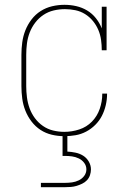

<svg xmlns="http://www.w3.org/2000/svg" viewBox="-20 -558 540 798"><path d="M247 8Q221 8 195.5 2Q170 -4 148.5 -18Q127 -32 111 -53Q95 -74 85.5 -98Q76 -122 72.5 -148Q69 -174 69 -200V-330Q69 -356 72.5 -382Q76 -408 85.5 -432Q95 -456 111 -477Q127 -498 149 -512Q171 -526 196.5 -532Q222 -538 248 -538Q273 -538 297 -532.5Q321 -527 342 -514.5Q363 -502 378.5 -482.5Q394 -463 403 -440V-530H423V-349H403Q403 -371 400 -392.5Q397 -414 388.5 -434Q380 -454 366 -471Q352 -488 333.5 -499.5Q315 -511 293.5 -515.5Q272 -520 250 -520Q250 -520 250 -520Q250 -520 250 -520Q226 -520 203 -514.5Q180 -509 160.5 -496Q141 -483 126.5 -464Q112 -445 103.5 -423Q95 -401 92 -377.5Q89 -354 89 -330V-200Q89 -177 92 -153.5Q95 -130 103 -108Q111 -86 125 -67Q139 -48 158.5 -34.5Q178 -21 201 -15.5Q224 -10 247 -10Q279 -10 309.5 -20Q340 -30 362 -52.5Q384 -75 394.5 -105.5Q405 -136 405 -167Q405 -168 405 -168Q405 -168 405 -169H425Q425 -168 425 -167.5Q425 -167 425 -167Q425 -144 419.5 -120.5Q414 -97 403.5 -76.5Q393 -56 376 -39Q359 -22 338 -11Q317 0 294 4Q271 8 247 8ZM150 220V202H250Q265 202 279.5 200Q294 198 307.5 191.5Q321 185 330 173Q339 161 339 146Q339 131 330 119Q321 107 307.5 100.5Q294 94 279.5 92Q265 90 250 90H240V0H260V72Q277 73 294 76.5Q311 80 325.5 89Q340 98 349 113.5Q358 129 358 146Q358 158 354 170Q350 182 341.5 191Q333 200 321.5 205.5Q310 211 298.5 214.5Q287 218 274.5 219Q262 220 250 220Z"/></svg>

Font: Iosevka Slab Thin
Style: Regular
Weight: 100
Monospace: yes
Designer: Belleve Invis
Foundry: Belleve Invis
Version: Version 11.1.0; ttfautohint (v1.8.3)